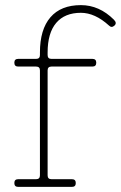

<svg xmlns="http://www.w3.org/2000/svg" viewBox="-20 -730 472 750"><path d="M296 -710Q368 -710 425 -653Q438 -640 427 -630Q416 -620 406 -630Q351 -680 296 -680Q233 -680 199.5 -640.5Q166 -601 166 -525V-515Q166 -500 181 -500H341Q356 -500 356 -485Q356 -470 341 -470H181Q166 -470 166 -455V-45Q166 -30 181 -30H261Q276 -30 276 -15Q276 0 261 0H51Q36 0 36 -15Q36 -30 51 -30H121Q136 -30 136 -45V-455Q136 -470 121 -470H51Q36 -470 36 -485Q36 -500 51 -500H121Q136 -500 136 -515V-525Q136 -615 177 -662.5Q218 -710 296 -710Z"/></svg>

Font: ClassicType
Style: Regular
Weight: 400
Version: Version 1.004